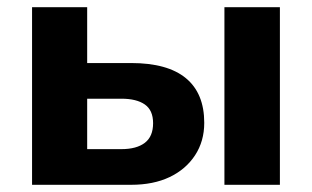

<svg xmlns="http://www.w3.org/2000/svg" viewBox="-20 -513 866 533"><path d="M69 0V-493H222V-338H344Q445 -338 496 -296Q547 -254 547 -172Q547 -121 521.5 -82Q496 -43 451 -21.5Q406 0 344 0ZM222 -99H317Q359 -99 382 -116.5Q405 -134 405 -171Q405 -207 382 -223Q359 -239 317 -239H222ZM603 0V-493H757V0Z"/></svg>

Font: Nunito Sans 11pt ExtraBold
Style: Regular
Weight: 800
Version: Version 3.101;gftools[0.9.27]